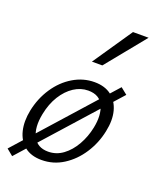

<svg xmlns="http://www.w3.org/2000/svg" viewBox="-139 -786 730 906"><g transform="rotate(20 225.5 -333.5)"><path d="M34 38.7 1.5 12.1 408.3 -443.8 441.4 -417.2ZM169.9 8.5Q116.9 8.5 84.2 -17.9Q51.5 -44.3 40.4 -89.9Q29.3 -135.5 40.7 -192.4Q54.2 -257.8 89.1 -310.1Q124 -362.5 174.1 -392.5Q224.3 -422.6 281 -422.6Q332.8 -422.6 365.9 -397.1Q398.9 -371.5 410.8 -326.7Q422.7 -281.9 410.2 -223.3Q397.2 -160.2 362.7 -107.4Q328.3 -54.6 278.6 -23.1Q229 8.5 169.9 8.5ZM185.5 -39.2Q226.5 -39.2 260 -64Q293.5 -88.8 316.9 -130.1Q340.3 -171.4 350.1 -219.5Q363.8 -285.8 343.9 -330.4Q324 -375 266.4 -375Q229 -375 195.2 -353Q161.5 -331 136.5 -291Q111.6 -251 100.8 -196.7Q86.6 -125.5 109 -82.4Q131.4 -39.2 185.5 -39.2ZM235.3 -509.1 369.7 -706.5H448.1L287.5 -509.1Z"/></g></svg>

Font: Ysabeau
Style: Bold Italic
Weight: 700
Italic angle: -12°
Designer: Christian Thalmann (Catharsis Fonts)
Version: Version 2.002